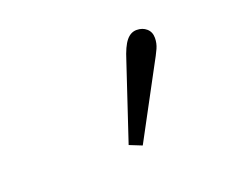

<svg xmlns="http://www.w3.org/2000/svg" viewBox="-51 -852 444 366"><g transform="rotate(-20 170.5 -668.5)"><path d="M161 -573 212 -726Q220 -752 229 -763Q238 -774 250 -774Q262 -774 270 -767Q278 -760 278 -748Q278 -737 273.5 -727Q269 -717 259 -699L186 -563Z"/></g></svg>

Font: Source Serif 4 Light
Style: Regular
Weight: 300
Designer: Frank Grießhammer
Foundry: Adobe Systems Incorporated
Version: Version 4.004;hotconv 1.0.116;makeotfexe 2.5.65601